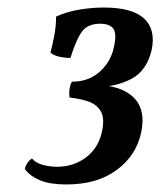

<svg xmlns="http://www.w3.org/2000/svg" viewBox="-20 -781 426 510"><path d="M156 -291Q113 -291 86.5 -302Q60 -313 46 -332Q47 -339 52 -347Q57 -355 65 -360Q75 -348 94 -343Q113 -338 131 -338Q177 -338 210.5 -364.5Q244 -391 252 -437Q258 -470 246.5 -487.5Q235 -505 213 -512Q191 -519 165 -522Q163 -531 164.5 -543Q166 -555 171 -564Q201 -564 224 -576Q247 -588 263 -610.5Q279 -633 284 -663Q290 -694 280 -706Q270 -718 246 -718Q214 -718 198.5 -698Q183 -678 167 -627Q154 -627 139 -630Q124 -633 114 -641Q119 -660 124 -685.5Q129 -711 129 -737Q158 -750 191 -755.5Q224 -761 256 -761Q331 -761 362.5 -732Q394 -703 383 -649Q370 -593 329 -571.5Q288 -550 237 -550L233 -555Q301 -555 334.5 -522.5Q368 -490 355 -429Q342 -368 290 -329.5Q238 -291 156 -291Z"/></svg>

Font: Vollkorn SemiBold
Style: Italic
Weight: 600
Italic angle: -11°
Designer: Friedrich Althausen
Foundry: Friedrich Althausen
Version: Version 5.000